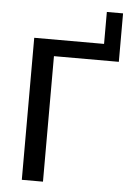

<svg xmlns="http://www.w3.org/2000/svg" viewBox="-59 -923 656 967"><g transform="rotate(5 269.0 -440.0)"><path d="M523.5 -634.5H195.5V0H88.5V-718H441.5V-879.5H523.5Z"/></g></svg>

Font: Lato 2
Style: Regular
Weight: 500
Designer: Lukasz Dziedzic with Adam Twardoch and Botio Nikoltchev
Foundry: tyPoland Lukasz Dziedzic
Version: Version 2.015; 2015-08-06; http://www.latofonts.com/